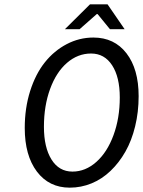

<svg xmlns="http://www.w3.org/2000/svg" viewBox="-20 -843 652 875"><path d="M275.9 -710 390.1 -823.2H470.2L547.9 -710H481L424.8 -778.8H420.9L342.8 -710ZM297.9 12.2Q203.6 12.2 148.2 -61Q92.8 -134.3 92.8 -259.8Q92.8 -350.6 117.4 -428.2Q142.1 -505.9 184.3 -558.8Q226.6 -611.8 283.9 -641.8Q341.3 -671.9 405.8 -671.9Q501 -671.9 556.4 -600.1Q611.8 -528.3 611.8 -404.8Q611.8 -332.5 595.9 -267.3Q580.1 -202.1 551.3 -151.6Q522.5 -101.1 483.6 -64Q444.8 -26.9 397.2 -7.3Q349.6 12.2 297.9 12.2ZM310.1 -61Q369.6 -61 419.2 -105.2Q468.8 -149.4 497.3 -227.1Q525.9 -304.7 525.9 -398.9Q525.9 -491.7 491 -545.4Q456.1 -599.1 395 -599.1Q334.5 -599.1 285.4 -556.6Q236.3 -514.2 208.3 -437.5Q180.2 -360.8 180.2 -265.1Q180.2 -171.4 214.6 -116.2Q249 -61 310.1 -61Z"/></svg>

Font: Office Code Pro D Italic
Style: Regular
Weight: 400
Italic angle: -9°
Designer: Nathan Rutzky & Paul D. Hunt
Foundry: Adobe Systems Incorporated
Version: Version 1.004;PS 001.004;hotconv 1.0.70;makeotf.lib2.5.58329